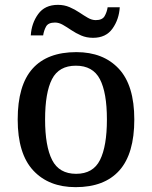

<svg xmlns="http://www.w3.org/2000/svg" viewBox="-20 -762 627 792"><path d="M292 10Q181 10 117 -59Q53 -128 53 -269Q53 -410 114 -478.5Q175 -547 295 -547Q406 -547 470 -478.5Q534 -410 534 -269Q534 -128 472.5 -59Q411 10 292 10ZM294 -45Q364 -45 392.5 -102Q421 -159 421 -269Q421 -380 392 -435.5Q363 -491 293 -491Q223 -491 194.5 -435.5Q166 -380 166 -269Q166 -159 195 -102Q224 -45 294 -45ZM364 -606Q337 -606 315 -615.5Q293 -625 274.5 -637.5Q256 -650 239.5 -659.5Q223 -669 207 -669Q179 -669 170 -652.5Q161 -636 158 -616H107Q110 -666 137.5 -704Q165 -742 219 -742Q245 -742 267 -732.5Q289 -723 307.5 -710.5Q326 -698 342.5 -688.5Q359 -679 375 -679Q402 -679 411.5 -695.5Q421 -712 424 -732H474Q471 -682 444 -644Q417 -606 364 -606Z"/></svg>

Font: Noto Serif Tamil Medium
Style: Regular
Weight: 500
Designer: Indian Type Foundry, Tom Grace, and the Monotype Design Team
Foundry: Monotype Imaging Inc.
Version: Version 2.004; ttfautohint (v1.8.4.7-5d5b)